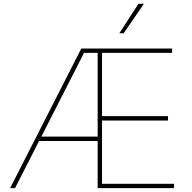

<svg xmlns="http://www.w3.org/2000/svg" viewBox="-20 -980 999 1000"><path d="M32.7 0ZM886.4 0H488.6V-245.7H183.6L58.2 0H32.7L403.4 -727.3H876.4V-704.5H511.4V-375H855.1V-352.3H511.4V-22.7H886.4ZM488.6 -268.5V-704.5H417.6L195.3 -268.5ZM624.3 -806.8H601.6L701 -960.2H729.4Z"/></svg>

Font: Linik Sans Thin
Style: Regular
Weight: 100
Designer: Fonts by Rasmus Andersson / Changes by Cristiano Sobral with parts from Marc Monis
Foundry: rsms
Version: Version 3.020; ttfautohint (v1.6)